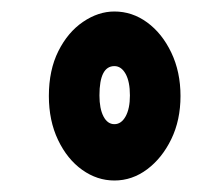

<svg xmlns="http://www.w3.org/2000/svg" viewBox="-20 -704 390 334"><path d="M179 -390Q149 -390 123 -408.5Q97 -427 81 -460.5Q65 -494 65 -537Q65 -582 81.5 -615Q98 -648 124.5 -666Q151 -684 179 -684Q210 -684 236 -665Q262 -646 278 -612.5Q294 -579 294 -537Q294 -495 278 -462Q262 -429 236 -409.5Q210 -390 179 -390ZM179 -488Q191 -488 198.5 -501.5Q206 -515 206 -538Q206 -562 198.5 -575.5Q191 -589 179 -589Q153 -589 153 -538Q153 -515 160 -501.5Q167 -488 179 -488Z"/></svg>

Font: Inconsolata ExtraCondensed Black
Style: Regular
Weight: 900
Width: 2
Monospace: yes
Designer: Raph Levien, Cyreal, Brenton Simpson
Foundry: Raph Levien, Cyreal, Google
Version: Version 3.001; ttfautohint (v1.8.2.53-6de2)